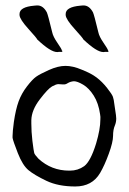

<svg xmlns="http://www.w3.org/2000/svg" viewBox="-20 -674 476 709"><path d="M378.9 -487.3Q378.9 -487.3 381 -485.7Q381 -481 372.6 -482.5Q372.6 -482.5 368.4 -482.5L363.2 -481.8Q362.1 -481.8 361.1 -481.8Q336.9 -481.8 287.6 -528.6Q287.6 -531.7 255.6 -567Q223.6 -602.4 222.5 -618.2Q222.5 -618.2 222.5 -622.2Q222.5 -648.4 277.1 -653.1L286.5 -653.9Q287.6 -653.9 288.6 -653.9Q309.6 -653.9 323.3 -628.5Q327.5 -619.8 343.2 -554.7Q346.4 -538.9 362.6 -515.5Q378.9 -492.1 378.9 -487.3ZM208.5 -487.3Q208.5 -487.3 210.6 -485.7Q210.6 -481 202.2 -482.5Q202.2 -482.5 198 -482.5L192.8 -481.8Q191.7 -481.8 190.7 -481.8Q166.5 -481.8 117.2 -528.6Q117.2 -531.7 85.2 -567Q53.1 -602.4 52.1 -618.2Q52.1 -618.2 52.1 -622.2Q52.1 -648.4 106.7 -653.1L116.1 -653.9Q117.2 -653.9 118.2 -653.9Q139.2 -653.9 152.9 -628.5Q157.1 -619.8 172.8 -554.7Q176 -538.9 192.2 -515.5Q208.5 -492.1 208.5 -487.3ZM281.2 -417Q316.4 -403.3 336.9 -387.7Q357.4 -372.1 375.5 -349.1Q393.6 -326.2 397 -316.4Q400.4 -306.6 402.3 -289.1L408.2 -249Q409.2 -242.2 409.2 -236.3Q409.2 -222.7 404.3 -210.9Q397.5 -195.3 397.5 -172.4Q397.5 -149.4 381.8 -106.4Q366.2 -63.5 349.6 -35.2Q320.3 14.6 257.8 14.6Q195.3 14.6 151.4 -6.3Q107.4 -27.3 85.4 -45.4Q63.5 -63.5 45.9 -108.4Q28.3 -153.3 26.4 -165Q26.4 -165 26.4 -171.9Q26.4 -187.5 31.2 -223.6Q38.1 -270.5 48.8 -299.8Q59.6 -329.1 79.6 -355Q99.6 -380.9 113.3 -390.6Q127 -400.4 160.6 -415.5Q194.3 -430.7 221.7 -430.7Q249 -430.7 281.2 -417ZM252.9 -374Q240.2 -373 230.5 -367.2Q221.7 -361.3 213.9 -362.3Q212.9 -362.3 211.9 -362.3Q203.1 -363.3 195.3 -363.3Q187.5 -363.3 172.4 -355Q157.2 -346.7 127 -307.1Q96.7 -267.6 95.7 -230.5Q95.7 -230.5 95.7 -217.8Q95.7 -187.5 99.6 -154.3Q104.5 -115.2 106.4 -108.9Q108.4 -102.5 122.1 -87.9Q169.9 -43.9 235.4 -43.9Q235.4 -43.9 238.3 -43.9Q267.6 -43.9 291 -60.5Q314.5 -78.1 335 -144.5Q350.6 -197.3 350.6 -232.4Q351.6 -242.2 349.6 -252Q343.8 -293 326.2 -320.8Q308.6 -348.6 287.1 -361.3Q265.6 -374 252.9 -374Z"/></svg>

Font: Drukaatie burti
Style: Light
Weight: 300
Version: Version 0.14